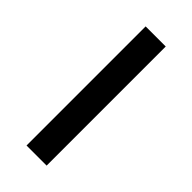

<svg xmlns="http://www.w3.org/2000/svg" viewBox="-214 -704 750 750"><g transform="rotate(45 161.5 -329.0)"><path d="M106 0V-658H217V0Z"/></g></svg>

Font: Ysabeau Infant SemiBold
Style: Regular
Weight: 600
Designer: Christian Thalmann (Catharsis Fonts)
Version: Version 2.002; featfreeze: ss01,ss02,lnum